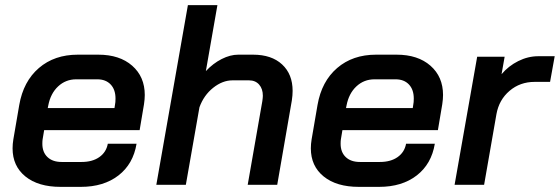

<svg xmlns="http://www.w3.org/2000/svg" viewBox="-20 -720 2181 748"><path d="M29 -142Q29 -159 32 -177L55 -311Q71 -403 131.5 -455Q192 -507 283 -507H363Q446 -507 495 -464Q544 -421 544 -350Q544 -334 541 -314L524 -213H152L146 -177Q145 -171 145 -160Q145 -127 165 -108Q185 -89 220 -89H298Q340 -89 367 -108Q394 -127 400 -160H512Q499 -81 441.5 -36.5Q384 8 295 8H216Q129 8 79 -32.5Q29 -73 29 -142ZM426 -299 428 -312Q430 -321 430 -336Q430 -371 411 -391Q392 -411 359 -411H277Q236 -411 206.5 -383.5Q177 -356 168 -309L166 -299Z M712 -700H827L782 -443Q810 -473 843.5 -490Q877 -507 908 -507H966Q1038 -507 1079 -469Q1120 -431 1120 -366Q1120 -349 1117 -329L1060 0H945L1002 -326Q1004 -340 1004 -347Q1004 -374 989.5 -390.5Q975 -407 950 -407H886Q847 -407 810.5 -378Q774 -349 757 -302L704 0H589Z M1191 -142Q1191 -159 1194 -177L1217 -311Q1233 -403 1293.5 -455Q1354 -507 1445 -507H1525Q1608 -507 1657 -464Q1706 -421 1706 -350Q1706 -334 1703 -314L1686 -213H1314L1308 -177Q1307 -171 1307 -160Q1307 -127 1327 -108Q1347 -89 1382 -89H1460Q1502 -89 1529 -108Q1556 -127 1562 -160H1674Q1661 -81 1603.5 -36.5Q1546 8 1457 8H1378Q1291 8 1241 -32.5Q1191 -73 1191 -142ZM1588 -299 1590 -312Q1592 -321 1592 -336Q1592 -371 1573 -391Q1554 -411 1521 -411H1439Q1398 -411 1368.5 -383.5Q1339 -356 1330 -309L1328 -299Z M1839 -499H1946L1934 -431Q1961 -463 1999 -482Q2037 -501 2077 -501H2141L2123 -401H2063Q2006 -401 1965 -366Q1924 -331 1914 -275L1866 0H1751Z"/></svg>

Font: Bai Jamjuree SemiBold
Style: Italic
Weight: 600
Italic angle: -10°
Version: Version 1.000; ttfautohint (v1.6)